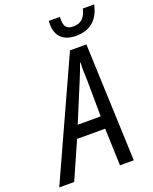

<svg xmlns="http://www.w3.org/2000/svg" viewBox="-229 -1007 878 1099"><g transform="rotate(-20 210.0 -458.0)"><path d="M326 -782C412 -782 465 -829 483 -916H414C402 -864 376 -838 329 -838C289 -838 274 -857 274 -900C274 -903 274 -908 274 -916H207C206 -906 206 -900 206 -897C206 -823 247 -782 326 -782ZM-63 0H28L128 -226H299L307 0H391L363 -716H263ZM159 -301 250 -520C268 -562 282 -599 293 -630H296C294 -599 295 -559 297 -521L299 -301Z"/></g></svg>

Font: Noto Sans Condensed
Style: Italic
Weight: 400
Width: 3
Italic angle: -12°
Designer: Monotype Design Team
Foundry: Monotype Imaging Inc.
Version: Version 2.013